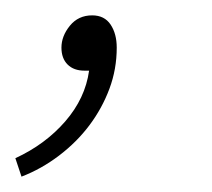

<svg xmlns="http://www.w3.org/2000/svg" viewBox="-54 -84 276 250"><path d="M-26 146 -34 122Q5 104 31 74Q57 44 62 8H56Q42 8 34 0Q26 -8 26 -22Q26 -37 37 -50.5Q48 -64 66 -64Q82 -64 90 -52Q98 -40 98 -22Q98 6 88.5 31.5Q79 57 62.5 79Q46 101 23 118.5Q0 136 -26 146Z"/></svg>

Font: TypoPRO Source Sans Pro
Style: Italic
Weight: 200
Italic angle: -11°
Designer: Paul D. Hunt
Foundry: Adobe Systems Incorporated
Version: Version 1.075;PS 2.000;hotconv 1.0.86;makeotf.lib2.5.63406